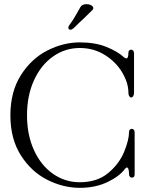

<svg xmlns="http://www.w3.org/2000/svg" viewBox="-20 -904 698 924"><path d="M30 -349Q30 -462 80 -541.5Q130 -621 207 -660.5Q284 -700 364 -700Q438 -700 491.5 -678.5Q545 -657 576 -629Q583 -623 588 -623Q598 -623 598 -650Q598 -658 602 -661.5Q606 -665 611 -665Q617 -665 621 -660.5Q625 -656 625 -648V-548V-458Q625 -447 621 -441Q617 -435 611 -435Q606 -435 602 -441Q598 -447 598 -458Q598 -505 568 -555.5Q538 -606 484.5 -639.5Q431 -673 364 -673Q293 -673 235 -632Q177 -591 143.5 -517.5Q110 -444 110 -349Q110 -255 143.5 -181.5Q177 -108 235 -67.5Q293 -27 364 -27Q448 -27 501 -71.5Q554 -116 577.5 -173.5Q601 -231 601 -269Q601 -276 605 -280Q609 -284 614 -284Q620 -284 624 -279.5Q628 -275 628 -266V-176V-65Q628 -57 624.5 -53Q621 -49 615 -49Q609 -49 605 -53.5Q601 -58 601 -66Q601 -79 598.5 -88.5Q596 -98 590 -98Q587 -98 581 -91Q556 -56 497.5 -28Q439 0 364 0Q284 0 207 -39Q130 -78 80 -157Q30 -236 30 -349ZM309 -771Q309 -777 313 -782Q330 -804 350 -840L367 -870Q375 -884 396 -884Q409 -884 419 -878.5Q429 -873 429 -865Q429 -860 424 -855L380 -812Q365 -799 337 -771Q327 -761 319 -761Q309 -761 309 -771Z"/></svg>

Font: Hina Mincho
Style: Regular
Weight: 400
Designer: satsuyako
Foundry: satsuyako
Version: Version 1.100